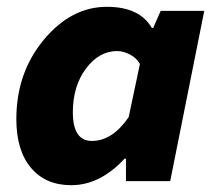

<svg xmlns="http://www.w3.org/2000/svg" viewBox="-20 -532 640 564"><path d="M189 12Q114 12 71 -39Q28 -90 28 -182Q28 -318 108.5 -415Q189 -512 294 -512Q390 -512 426 -450H430L452 -500H580L480 0H350V-66H346Q274 12 189 12ZM250 -118Q310 -118 358 -188L391 -344Q381 -362 361.5 -372Q342 -382 324 -382Q271 -382 232.5 -330.5Q194 -279 194 -202Q194 -118 250 -118Z"/></svg>

Font: TypoPRO Source Code Pro
Style: Italic
Weight: 900
Italic angle: -11°
Monospace: yes
Designer: Paul D. Hunt, Teo Tuominen
Foundry: Adobe Systems Incorporated
Version: Version 1.030;PS 1.0;hotconv 1.0.84;makeotf.lib2.5.63406